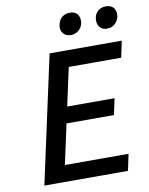

<svg xmlns="http://www.w3.org/2000/svg" viewBox="-92 -911 757 977"><g transform="rotate(-10 286.5 -422.0)"><path d="M489 0H57L200 -658H573L555 -573H284L178 -85H507ZM152 -292 170 -376H486L468 -292ZM324 -731Q306 -731 293.5 -739.5Q281 -748 276 -763Q271 -778 276 -795Q281 -818 297 -831Q313 -844 337 -844Q355 -844 366.5 -836.5Q378 -829 383 -814.5Q388 -800 385 -782Q381 -760 364 -745.5Q347 -731 324 -731ZM511 -731Q493 -731 481 -739.5Q469 -748 464.5 -763Q460 -778 463 -795Q467 -818 483.5 -831Q500 -844 523 -844Q541 -844 553 -836.5Q565 -829 570 -814.5Q575 -800 572 -782Q567 -760 550.5 -745.5Q534 -731 511 -731Z"/></g></svg>

Font: Ysabeau SemiBold
Style: Italic
Weight: 600
Italic angle: -12°
Designer: Christian Thalmann (Catharsis Fonts)
Version: Version 2.002